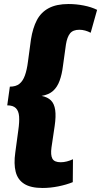

<svg xmlns="http://www.w3.org/2000/svg" viewBox="-20 -827 503 955"><path d="M192 108Q133 108 100.5 87.5Q68 67 58 27.5Q48 -12 56 -68L71 -179Q77 -220 75 -247.5Q73 -275 59 -289Q45 -303 16 -303L29 -396Q59 -396 76.5 -410Q94 -424 104 -452Q114 -480 119 -520L134 -631Q143 -688 163.5 -727Q184 -766 222.5 -786.5Q261 -807 321 -807Q359 -807 397 -799.5Q435 -792 463 -778L431 -664Q418 -671 403.5 -675Q389 -679 375 -679Q343 -679 328.5 -661Q314 -643 308 -606L293 -498Q288 -457 276.5 -425.5Q265 -394 244 -375Q223 -356 187 -350Q217 -344 233.5 -327.5Q250 -311 254.5 -280Q259 -249 252 -201L236 -93Q231 -56 240.5 -38Q250 -20 282 -20Q297 -20 312.5 -24Q328 -28 343 -35L342 79Q310 92 270 100Q230 108 192 108Z"/></svg>

Font: Pathway Extreme Condensed ExtraBold
Style: Italic
Weight: 800
Width: 3
Italic angle: -8°
Version: Version 1.001;gftools[0.9.26]